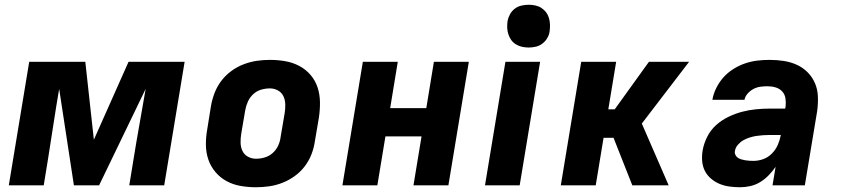

<svg xmlns="http://www.w3.org/2000/svg" viewBox="-20 -780 3540 808"><path d="M17 0 103 -520H339L375 -192L521 -520H757L671 0H524L541 -104Q553 -179 566.5 -254.5Q580 -330 593 -406L397 0H291L229 -406Q216 -330 204.5 -254.5Q193 -179 181 -104L164 0Z M1057 8Q1024 8 992.5 2.5Q961 -3 934 -17.5Q907 -32 887 -55.5Q867 -79 857 -108Q847 -137 846.5 -169.5Q846 -202 852 -235L868 -335Q873 -363 883.5 -390Q894 -417 912 -440.5Q930 -464 954 -481.5Q978 -499 1005.5 -509.5Q1033 -520 1060.5 -524Q1088 -528 1116 -528Q1149 -528 1180.5 -522.5Q1212 -517 1239.5 -502.5Q1267 -488 1287 -464.5Q1307 -441 1316.5 -412Q1326 -383 1326.5 -350.5Q1327 -318 1322 -285L1305 -185Q1301 -157 1290.5 -130Q1280 -103 1262 -79.5Q1244 -56 1219.5 -38.5Q1195 -21 1168 -10.5Q1141 0 1113 4Q1085 8 1057 8ZM1057 -112Q1076 -112 1094.5 -117.5Q1113 -123 1128 -136.5Q1143 -150 1151 -168Q1159 -186 1161 -204L1178 -304Q1181 -323 1180.5 -341.5Q1180 -360 1172.5 -375.5Q1165 -391 1149.5 -399.5Q1134 -408 1116 -408Q1097 -408 1078.5 -402.5Q1060 -397 1045.5 -383.5Q1031 -370 1023 -352Q1015 -334 1012 -316L995 -216Q992 -197 992.5 -178.5Q993 -160 1000.5 -144.5Q1008 -129 1023.5 -120.5Q1039 -112 1057 -112Z M1421 0 1507 -520H1654L1622 -325H1774L1806 -520H1953L1867 0H1720L1754 -206H1602L1568 0Z M2021 0 2107 -520H2253L2167 0ZM2205 -580Q2191 -580 2177 -583Q2163 -586 2151 -593.5Q2139 -601 2131.5 -611.5Q2124 -622 2119.5 -635.5Q2115 -649 2114.5 -663Q2114 -677 2116 -692Q2119 -707 2126.5 -720.5Q2134 -734 2146.5 -743.5Q2159 -753 2174.5 -756.5Q2190 -760 2205 -760Q2219 -760 2233 -757Q2247 -754 2258.5 -746.5Q2270 -739 2278 -728.5Q2286 -718 2290 -704.5Q2294 -691 2294.5 -677Q2295 -663 2293 -648Q2291 -633 2283 -619.5Q2275 -606 2262.5 -596.5Q2250 -587 2235 -583.5Q2220 -580 2205 -580Z M2641 0 2562 -200H2520L2487 0H2340L2426 -520H2573L2540 -320H2567L2711 -520H2880L2681 -260L2794 0Z M3095 8Q3072 8 3050 5Q3028 2 3008.5 -6Q2989 -14 2972.5 -28Q2956 -42 2946.5 -60.5Q2937 -79 2935 -101.5Q2933 -124 2937 -147Q2942 -176 2956 -204Q2970 -232 2993 -253Q3016 -274 3045 -288Q3074 -302 3102.5 -309.5Q3131 -317 3160.5 -320Q3190 -323 3219 -323H3284L3286 -331Q3288 -348 3285.5 -365.5Q3283 -383 3272 -395Q3261 -407 3244.5 -412Q3228 -417 3210 -417Q3195 -417 3180 -415Q3165 -413 3151.5 -406Q3138 -399 3127 -387Q3116 -375 3113 -360H2978Q2982 -385 2994.5 -410Q3007 -435 3025 -455Q3043 -475 3067 -490Q3091 -505 3116.5 -513.5Q3142 -522 3167.5 -525Q3193 -528 3219 -528Q3249 -528 3278.5 -523.5Q3308 -519 3334 -507Q3360 -495 3379.5 -475Q3399 -455 3410 -429Q3421 -403 3422 -373Q3423 -343 3419 -313L3367 0H3231L3244 -78Q3231 -59 3215 -42.5Q3199 -26 3179.5 -14Q3160 -2 3138 3Q3116 8 3095 8ZM3151 -103Q3172 -103 3192.5 -110.5Q3213 -118 3229 -134.5Q3245 -151 3253.5 -171Q3262 -191 3266 -212H3220Q3206 -212 3191.5 -211Q3177 -210 3163.5 -208Q3150 -206 3135.5 -201.5Q3121 -197 3108.5 -190Q3096 -183 3085.5 -171Q3075 -159 3073 -145Q3071 -137 3074.5 -129Q3078 -121 3084.5 -116.5Q3091 -112 3099 -109.5Q3107 -107 3116 -105.5Q3125 -104 3134 -103.5Q3143 -103 3151 -103Z"/></svg>

Font: Iosevka Aile Heavy
Style: Italic
Weight: 900
Italic angle: -9°
Designer: Belleve Invis
Foundry: Belleve Invis
Version: Version 31.1.0; ttfautohint (v1.8.4)